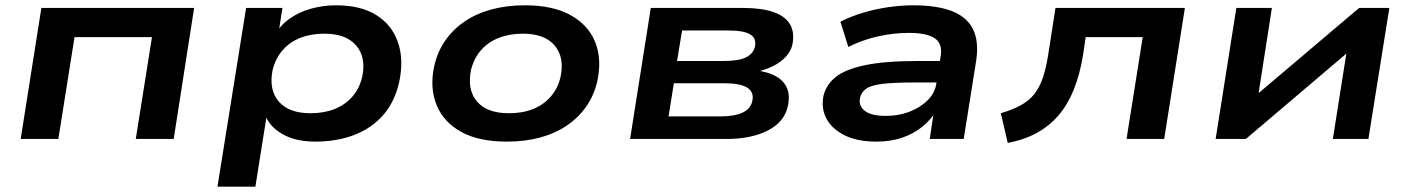

<svg xmlns="http://www.w3.org/2000/svg" viewBox="-20 -524 5316 724"><path d="M58 0 136 -494H712L635 0H492L553 -384H261L200 0Z M800 180 908 -494H1045L1029 -391H1016Q1036 -428 1072 -453.5Q1108 -479 1153.5 -491.5Q1199 -504 1247 -504Q1340 -504 1398.5 -467.5Q1457 -431 1480 -366.5Q1503 -302 1486 -218Q1470 -143 1427 -92.5Q1384 -42 1318 -16Q1252 10 1169 10Q1093 10 1043 -19.5Q993 -49 978 -96L987 -97L943 180ZM1151 -97Q1202 -97 1242 -113Q1282 -129 1309 -160Q1336 -191 1346 -235Q1361 -308 1323 -352.5Q1285 -397 1203 -397Q1153 -397 1113 -381.5Q1073 -366 1046 -335Q1019 -304 1008 -260Q993 -186 1031 -141.5Q1069 -97 1151 -97Z M1891 10Q1786 10 1719.5 -26.5Q1653 -63 1626.5 -127.5Q1600 -192 1617 -273Q1629 -328 1658.5 -370.5Q1688 -413 1732 -443Q1776 -473 1833.5 -488.5Q1891 -504 1960 -504Q2064 -504 2130.5 -467.5Q2197 -431 2223.5 -367.5Q2250 -304 2233 -221Q2221 -166 2191.5 -123.5Q2162 -81 2118 -51Q2074 -21 2017 -5.5Q1960 10 1891 10ZM1899 -97Q1951 -97 1990.5 -113Q2030 -129 2057 -160Q2084 -191 2094 -235Q2109 -308 2071.5 -352.5Q2034 -397 1951 -397Q1901 -397 1860.5 -381Q1820 -365 1793.5 -334.5Q1767 -304 1756 -260Q1741 -186 1778.5 -141.5Q1816 -97 1899 -97Z M2356 0 2434 -494H2783Q2852 -494 2896.5 -478.5Q2941 -463 2959 -432.5Q2977 -402 2968 -356Q2963 -332 2944 -311Q2925 -290 2896.5 -275.5Q2868 -261 2832 -253L2836 -258Q2904 -248 2933.5 -214.5Q2963 -181 2951 -125Q2939 -65 2876.5 -32.5Q2814 0 2719 0ZM2501 -85H2694Q2750 -85 2780.5 -99.5Q2811 -114 2817 -144Q2824 -177 2797.5 -193.5Q2771 -210 2713 -210H2521ZM2533 -294H2709Q2766 -294 2793.5 -308Q2821 -322 2827 -349Q2833 -380 2808.5 -394.5Q2784 -409 2728 -409H2552Z M3285 10Q3213 10 3165.5 -13.5Q3118 -37 3097 -75.5Q3076 -114 3085 -162Q3095 -204 3130.5 -233Q3166 -262 3241 -278Q3316 -294 3442 -294H3545L3533 -213H3429Q3354 -213 3310 -208Q3266 -203 3247 -190Q3228 -177 3223 -155Q3217 -125 3241 -106Q3265 -87 3321 -87Q3368 -87 3409 -102.5Q3450 -118 3478 -146Q3506 -174 3511 -210L3527 -312Q3535 -359 3505 -379.5Q3475 -400 3407 -400Q3350 -400 3291.5 -387Q3233 -374 3179 -347L3149 -442Q3188 -462 3234.5 -476Q3281 -490 3330 -497Q3379 -504 3424 -504Q3512 -504 3568.5 -482.5Q3625 -461 3648.5 -415Q3672 -369 3661 -295L3614 0H3486L3502 -108H3511Q3492 -74 3459 -47Q3426 -20 3382.5 -5Q3339 10 3285 10Z M3780 15 3754 -97Q3798 -110 3829 -127Q3860 -144 3880 -169Q3900 -194 3912.5 -231Q3925 -268 3933 -320L3960 -494H4448L4370 0H4228L4289 -384H4074L4064 -317Q4052 -243 4029 -186Q4006 -129 3971.5 -89Q3937 -49 3890 -23Q3843 3 3780 15Z M4564 0 4642 -494H4776L4720 -134H4680L5105 -494H5219L5140 0H5006L5063 -361H5103L4678 0Z"/></svg>

Font: Nunito Sans 10pt Expanded
Style: Bold Italic
Weight: 700
Width: 7
Italic angle: -9°
Designer: Vernon Adams
Foundry: Vernon Adams
Version: Version 3.101;gftools[0.9.27]